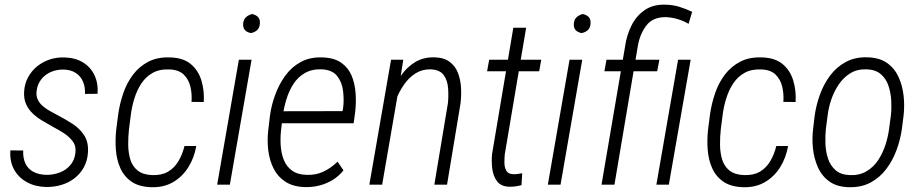

<svg xmlns="http://www.w3.org/2000/svg" viewBox="-20 -781 3893 812"><path d="M298.8 -133.8Q302.7 -162.6 287.8 -182.9Q272.9 -203.1 250 -217.8Q227.1 -232.4 205.6 -243.7Q182.1 -256.8 159.4 -270.3Q136.7 -283.7 118.7 -300.8Q100.6 -317.9 90.3 -340.6Q80.1 -363.3 82 -393.6Q84 -426.8 98.6 -453.9Q113.3 -481 136.5 -500Q159.7 -519 189.2 -529.1Q218.8 -539.1 252 -538.1Q297.4 -537.1 330.1 -517.6Q362.8 -498 379.4 -463.1Q396 -428.2 392.6 -384.3L339.4 -383.8Q340.8 -413.1 330.8 -436.3Q320.8 -459.5 299.8 -472.9Q278.8 -486.3 249 -486.8Q220.2 -487.3 195.6 -476.8Q170.9 -466.3 154.5 -445.6Q138.2 -424.8 134.8 -396Q132.3 -375 139.9 -359.4Q147.5 -343.8 161.4 -332Q175.3 -320.3 192.1 -311Q209 -301.8 224.1 -293.5Q257.3 -276.4 287.6 -256.6Q317.9 -236.8 336.2 -208.5Q354.5 -180.2 352.1 -137.7Q350.1 -102.1 335 -74.2Q319.8 -46.4 295.4 -27.3Q271 -8.3 239.7 1Q208.5 10.3 174.8 9.8Q128.9 8.8 93.8 -10.5Q58.6 -29.8 39.6 -64Q20.5 -98.1 23.9 -145L78.1 -144.5Q76.7 -111.8 87.9 -88.9Q99.1 -65.9 121.8 -54Q144.5 -42 177.7 -41.5Q206.1 -41.5 232.7 -51.5Q259.3 -61.5 277.3 -82.5Q295.4 -103.5 298.8 -133.8Z M623.5 -40.5Q663.6 -39.1 690.7 -54.9Q717.8 -70.8 734.6 -99.4Q751.5 -127.9 760.3 -163.6H810.1Q801.8 -114.7 776.9 -74.5Q752 -34.2 712.4 -11Q672.9 12.2 620.6 10.7Q568.4 9.3 536.6 -12.5Q504.9 -34.2 489 -69.8Q473.1 -105.5 470 -148.2Q466.8 -190.9 471.7 -233.9L479.5 -294.4Q485.8 -341.3 501 -385.7Q516.1 -430.2 542.5 -465.1Q568.8 -500 607.9 -520.3Q647 -540.5 700.7 -538.1Q754.9 -536.6 786.9 -510Q818.8 -483.4 831.8 -440.7Q844.7 -397.9 841.8 -349.6L790 -350.1Q792.5 -383.8 785.2 -414.6Q777.8 -445.3 757.1 -465.6Q736.3 -485.8 697.3 -487.3Q655.3 -489.3 626 -472.9Q596.7 -456.5 577.9 -428Q559.1 -399.4 548.3 -364.5Q537.6 -329.6 533.2 -294.4L525.4 -233.9Q522 -202.6 522.2 -169.2Q522.5 -135.7 531 -106.9Q539.6 -78.1 561.8 -60.1Q584 -42 623.5 -40.5Z M1043.9 -528.3 952.1 0H898.4L990.2 -528.3ZM1008.3 -680.2Q1009.8 -698.2 1019.8 -707.8Q1029.8 -717.3 1045.9 -721.7Q1062.5 -718.3 1071.5 -708.7Q1080.6 -699.2 1079.1 -680.7Q1077.6 -663.1 1067.6 -653.8Q1057.6 -644.5 1041.5 -641.1Q1025.4 -644 1016.4 -653.3Q1007.3 -662.6 1008.3 -680.2Z M1272 10.3Q1221.2 9.3 1188.2 -11.7Q1155.3 -32.7 1137.7 -67.1Q1120.1 -101.6 1114.7 -143.8Q1109.4 -186 1114.3 -229L1121.6 -290.5Q1127.4 -335.4 1143.8 -380.1Q1160.2 -424.8 1186.8 -461.4Q1213.4 -498 1252.9 -519.3Q1292.5 -540.5 1344.7 -538.1Q1393.6 -536.6 1423.3 -515.6Q1453.1 -494.6 1467 -461.2Q1481 -427.7 1483.9 -386.7Q1486.8 -345.7 1481.9 -305.2L1475.6 -259.8H1149.4L1158.2 -310.5L1428.7 -311L1431.2 -325.2Q1435.5 -360.4 1430.7 -397.5Q1425.8 -434.6 1405.5 -460Q1385.3 -485.4 1341.3 -487.8Q1299.3 -489.3 1269.5 -472.2Q1239.7 -455.1 1220.9 -425.8Q1202.1 -396.5 1191.2 -360.6Q1180.2 -324.7 1175.8 -290.5L1168.5 -229Q1165 -197.8 1167.2 -164.8Q1169.4 -131.8 1180.4 -104.5Q1191.4 -77.1 1214.6 -59.8Q1237.8 -42.5 1276.9 -41.5Q1315.9 -40 1347.9 -55.2Q1379.9 -70.3 1407.7 -97.2L1432.6 -60.5Q1412.6 -35.6 1387 -20Q1361.3 -4.4 1332.3 3.2Q1303.2 10.7 1272 10.3Z M1668 -416 1596.2 0H1542L1633.8 -528.3H1685.5ZM1635.7 -296.9 1616.7 -309.1Q1623 -347.7 1638.2 -388.2Q1653.3 -428.7 1677.5 -463.4Q1701.7 -498 1736.6 -518.8Q1771.5 -539.6 1817.4 -538.6Q1857.4 -537.6 1881.6 -519.5Q1905.8 -501.5 1916.7 -472.9Q1927.7 -444.3 1929.7 -410.6Q1931.6 -377 1927.7 -344.2L1870.6 0H1816.9L1874.5 -345.7Q1877.4 -376 1875 -408.7Q1872.6 -441.4 1856.2 -463.9Q1839.8 -486.3 1800.3 -487.8Q1764.6 -488.3 1736.6 -470.2Q1708.5 -452.1 1688.2 -422.6Q1668 -393.1 1655 -359.9Q1642.1 -326.7 1635.7 -296.9Z M2269 -528.3 2260.3 -479.5H2040L2048.8 -528.3ZM2150.9 -663.6H2205.1L2114.7 -127.9Q2113.3 -112.3 2113.3 -93Q2113.3 -73.7 2121.1 -59.3Q2128.9 -44.9 2150.4 -44.4Q2160.2 -43.9 2169.7 -45.4Q2179.2 -46.9 2188.5 -48.3L2185.5 2Q2172.9 5.4 2160.6 7.1Q2148.4 8.8 2135.7 8.8Q2099.1 8.3 2082.3 -14.2Q2065.4 -36.6 2061.8 -68.4Q2058.1 -100.1 2061 -129.4Z M2442.4 -528.3 2350.6 0H2296.9L2388.7 -528.3ZM2406.7 -680.2Q2408.2 -698.2 2418.2 -707.8Q2428.2 -717.3 2444.3 -721.7Q2460.9 -718.3 2470 -708.7Q2479 -699.2 2477.5 -680.7Q2476.1 -663.1 2466.1 -653.8Q2456.1 -644.5 2439.9 -641.1Q2423.8 -644 2414.8 -653.3Q2405.8 -662.6 2406.7 -680.2Z M2578.6 0H2523.9L2623.5 -584Q2629.9 -631.3 2650.4 -672.6Q2670.9 -713.9 2706.8 -738.5Q2742.7 -763.2 2795.4 -761.2Q2825.2 -760.7 2853 -752.2Q2880.9 -743.7 2907.2 -731L2892.1 -680.2Q2870.1 -692.9 2845.9 -700.2Q2821.8 -707.5 2795.4 -708.5Q2740.2 -709 2712.6 -671.9Q2685.1 -634.8 2677.2 -584.5ZM2768.6 -528.3 2759.3 -479.5H2536.1L2544.9 -528.3ZM2900.9 -528.3 2808.6 0H2755.9L2847.7 -528.3Z M3126.5 -40.5Q3166.5 -39.1 3193.6 -54.9Q3220.7 -70.8 3237.5 -99.4Q3254.4 -127.9 3263.2 -163.6H3313Q3304.7 -114.7 3279.8 -74.5Q3254.9 -34.2 3215.3 -11Q3175.8 12.2 3123.5 10.7Q3071.3 9.3 3039.6 -12.5Q3007.8 -34.2 2991.9 -69.8Q2976.1 -105.5 2972.9 -148.2Q2969.7 -190.9 2974.6 -233.9L2982.4 -294.4Q2988.8 -341.3 3003.9 -385.7Q3019 -430.2 3045.4 -465.1Q3071.8 -500 3110.8 -520.3Q3149.9 -540.5 3203.6 -538.1Q3257.8 -536.6 3289.8 -510Q3321.8 -483.4 3334.7 -440.7Q3347.7 -397.9 3344.7 -349.6L3293 -350.1Q3295.4 -383.8 3288.1 -414.6Q3280.8 -445.3 3260 -465.6Q3239.3 -485.8 3200.2 -487.3Q3158.2 -489.3 3128.9 -472.9Q3099.6 -456.5 3080.8 -428Q3062 -399.4 3051.3 -364.5Q3040.5 -329.6 3036.1 -294.4L3028.3 -233.9Q3024.9 -202.6 3025.1 -169.2Q3025.4 -135.7 3033.9 -106.9Q3042.5 -78.1 3064.7 -60.1Q3086.9 -42 3126.5 -40.5Z M3418.9 -236.8 3425.3 -291Q3431.6 -336.9 3447.8 -381.3Q3463.9 -425.8 3491.2 -462.2Q3518.6 -498.5 3558.1 -519.5Q3597.7 -540.5 3649.4 -538.6Q3700.2 -537.1 3731.9 -514.4Q3763.7 -491.7 3780.3 -455.1Q3796.9 -418.5 3801.5 -376Q3806.2 -333.5 3801.3 -291.5L3794.4 -236.8Q3788.1 -191.4 3771.7 -146.7Q3755.4 -102.1 3728 -65.9Q3700.7 -29.8 3661.4 -8.8Q3622.1 12.2 3569.3 10.7Q3519 9.3 3487.3 -13.7Q3455.6 -36.6 3439.2 -73.2Q3422.9 -109.9 3418.2 -152.3Q3413.6 -194.8 3418.9 -236.8ZM3480 -291.5 3472.7 -235.4Q3469.7 -206.5 3470.9 -173.1Q3472.2 -139.6 3481.9 -110.1Q3491.7 -80.6 3513.7 -61.3Q3535.6 -42 3573.2 -40.5Q3614.3 -38.6 3644 -56.2Q3673.8 -73.7 3693.4 -103Q3712.9 -132.3 3724.4 -167.5Q3735.8 -202.6 3740.2 -236.8L3747.6 -292Q3751 -321.3 3749.3 -354.2Q3747.6 -387.2 3737.8 -417.2Q3728 -447.3 3705.8 -466.8Q3683.6 -486.3 3646 -487.8Q3606 -489.3 3576.9 -471.7Q3547.9 -454.1 3527.6 -424.3Q3507.3 -394.5 3495.6 -359.9Q3483.9 -325.2 3480 -291.5Z"/></svg>

Font: Roboto Condensed Light
Style: Italic
Weight: 300
Italic angle: -12°
Designer: Christian Robertson
Foundry: Google
Version: Version 3.0; 2020